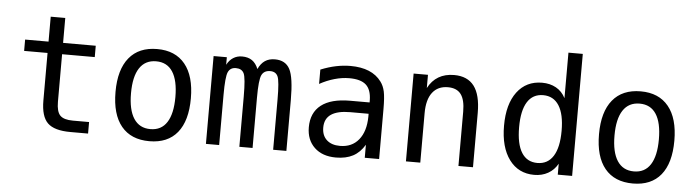

<svg xmlns="http://www.w3.org/2000/svg" viewBox="-43 -804 3586 989"><g transform="rotate(5 1750.0 -309.5)"><path d="M263.7 -583V-454.1H432.6V-395.5H263.7V-149.4Q263.7 -98.6 282.7 -79.1Q301.8 -59.6 348.6 -59.6H432.6V0H340.8Q257.8 0 223.1 -33.7Q188.5 -67.4 188.5 -149.4V-395.5H67.4V-454.1H188.5V-583Z M750 -401.4Q693.4 -401.4 664.1 -356.9Q634.8 -312.5 634.8 -226.6Q634.8 -140.6 664.1 -95.7Q693.4 -50.8 750 -50.8Q806.6 -50.8 835.4 -95.7Q864.3 -140.6 864.3 -226.6Q864.3 -312.5 835.4 -356.9Q806.6 -401.4 750 -401.4ZM750 -464.8Q843.8 -464.8 894 -403.3Q944.3 -341.8 944.3 -226.6Q944.3 -110.4 894.5 -49.3Q844.7 11.7 750 11.7Q655.3 11.7 605 -49.3Q554.7 -110.4 554.7 -226.6Q554.7 -341.8 605 -403.3Q655.3 -464.8 750 -464.8Z M1272.5 -407.2Q1286.1 -436.5 1307.1 -450.7Q1328.1 -464.8 1358.4 -464.8Q1413.1 -464.8 1435.5 -422.4Q1458 -379.9 1458 -262.7V0H1389.6V-259.8Q1389.6 -355.5 1378.9 -378.9Q1368.2 -402.3 1339.8 -402.3Q1307.6 -402.3 1295.4 -377.4Q1283.2 -352.5 1283.2 -259.8V0H1214.8V-259.8Q1214.8 -356.4 1203.6 -379.4Q1192.4 -402.3 1162.1 -402.3Q1132.8 -402.3 1121.6 -377.4Q1110.4 -352.5 1110.4 -259.8V0H1042V-454.1H1110.4V-415Q1123 -439.5 1143.1 -452.1Q1163.1 -464.8 1188.5 -464.8Q1219.7 -464.8 1240.2 -450.7Q1260.7 -436.5 1272.5 -407.2Z M1793 -227.5H1768.6Q1703.1 -227.5 1669.9 -205.1Q1636.7 -182.6 1636.7 -136.7Q1636.7 -95.7 1661.6 -72.8Q1686.5 -49.8 1730.5 -49.8Q1792 -49.8 1827.1 -92.8Q1862.3 -135.7 1863.3 -211.9V-227.5ZM1937.5 -258.8V0H1863.3V-67.4Q1838.9 -26.4 1802.7 -7.3Q1766.6 11.7 1714.8 11.7Q1644.5 11.7 1603.5 -27.3Q1562.5 -66.4 1562.5 -131.8Q1562.5 -207 1613.3 -246.6Q1664.1 -286.1 1762.7 -286.1H1863.3V-297.9Q1862.3 -352.5 1835 -377Q1807.6 -401.4 1749 -401.4Q1710.9 -401.4 1671.9 -390.1Q1632.8 -378.9 1595.7 -358.4V-432.6Q1636.7 -449.2 1674.8 -457Q1712.9 -464.8 1749 -464.8Q1804.7 -464.8 1844.7 -448.2Q1884.8 -431.6 1909.2 -398.4Q1924.8 -377.9 1931.2 -348.1Q1937.5 -318.4 1937.5 -258.8Z M2422.9 -281.2V0H2347.7V-281.2Q2347.7 -341.8 2326.2 -370.6Q2304.7 -399.4 2258.8 -399.4Q2207 -399.4 2178.7 -362.8Q2150.4 -326.2 2150.4 -255.9V0H2076.2V-454.1H2150.4V-385.7Q2170.9 -424.8 2204.6 -444.8Q2238.3 -464.8 2285.2 -464.8Q2354.5 -464.8 2388.7 -419.4Q2422.9 -374 2422.9 -281.2Z M2861.3 -395.5V-630.9H2935.5V0H2861.3V-56.6Q2842.8 -23.4 2811.5 -5.9Q2780.3 11.7 2740.2 11.7Q2658.2 11.7 2610.8 -52.2Q2563.5 -116.2 2563.5 -227.5Q2563.5 -338.9 2610.8 -401.9Q2658.2 -464.8 2740.2 -464.8Q2781.2 -464.8 2812.5 -447.3Q2843.8 -429.7 2861.3 -395.5ZM2641.6 -226.6Q2641.6 -139.6 2669.4 -95.2Q2697.3 -50.8 2751 -50.8Q2804.7 -50.8 2833 -95.7Q2861.3 -140.6 2861.3 -226.6Q2861.3 -312.5 2833 -356.9Q2804.7 -401.4 2751 -401.4Q2697.3 -401.4 2669.4 -356.9Q2641.6 -312.5 2641.6 -226.6Z M3250 -401.4Q3193.4 -401.4 3164.1 -356.9Q3134.8 -312.5 3134.8 -226.6Q3134.8 -140.6 3164.1 -95.7Q3193.4 -50.8 3250 -50.8Q3306.6 -50.8 3335.4 -95.7Q3364.3 -140.6 3364.3 -226.6Q3364.3 -312.5 3335.4 -356.9Q3306.6 -401.4 3250 -401.4ZM3250 -464.8Q3343.8 -464.8 3394 -403.3Q3444.3 -341.8 3444.3 -226.6Q3444.3 -110.4 3394.5 -49.3Q3344.7 11.7 3250 11.7Q3155.3 11.7 3105 -49.3Q3054.7 -110.4 3054.7 -226.6Q3054.7 -341.8 3105 -403.3Q3155.3 -464.8 3250 -464.8Z"/></g></svg>

Font: BabelStone Xiangqi
Style: Regular
Weight: 400
Designer: Andrew West
Foundry: BabelStone
Version: Version 11.000 June 09, 2018